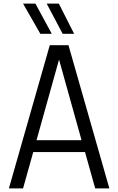

<svg xmlns="http://www.w3.org/2000/svg" viewBox="-20 -1037 651 1057"><path d="M107 -851ZM202 -851 107 -1017H175L265 -851ZM325 -851 237 -1017H304L388 -851ZM582 0H504L448 -200H163L107 0H29L254 -788H357ZM429 -265 305 -709 181 -265Z"/></svg>

Font: Tanohe Sans
Style: Regular
Weight: 400
Designer: Village Type and Design LLC & Cristiano Sobral
Foundry: Cooper Hewitt Smithsonian Design Museum
Version: Version 1.00;September 29, 2021;FontCreator 13.0.0.2655 64-b